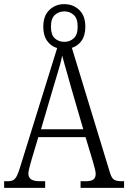

<svg xmlns="http://www.w3.org/2000/svg" viewBox="-20 -907 619 927"><path d="M0 0V-32H17Q34 -32 44 -37.5Q54 -43 62 -59Q70 -75 79 -106L256 -675Q227 -683 208 -709Q189 -735 189 -778Q189 -831 218.5 -859Q248 -887 290 -887Q333 -887 362.5 -859Q392 -831 392 -778Q392 -736 374 -710.5Q356 -685 327 -676L510 -76Q518 -48 530 -40Q542 -32 566 -32H579V0H369V-32H392Q420 -32 431 -40.5Q442 -49 442 -68Q442 -77 437.5 -94.5Q433 -112 428 -129L393 -245H165L133 -138Q130 -128 126.5 -115Q123 -102 120 -89.5Q117 -77 117 -69Q117 -50 130.5 -41Q144 -32 173 -32H198V0ZM178 -283H382L324 -482Q315 -515 307 -543Q299 -571 292 -595.5Q285 -620 280 -639Q277 -620 270.5 -596.5Q264 -573 256 -547Q248 -521 240 -494ZM291 -705Q317 -705 336 -722Q355 -739 355 -778Q355 -818 336 -835Q317 -852 291 -852Q264 -852 245 -835Q226 -818 226 -778Q226 -739 244.5 -722Q263 -705 291 -705Z"/></svg>

Font: Noto Serif Khmer Condensed Light
Style: Regular
Weight: 300
Width: 3
Designer: Danh Hong and the Monotype Design Team
Foundry: Monotype Imaging Inc.
Version: Version 2.004